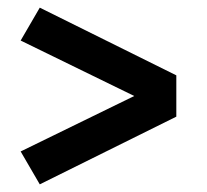

<svg xmlns="http://www.w3.org/2000/svg" viewBox="-20 -591 540 502"><path d="M84 -109 34 -195 331 -340 34 -485 84 -571 441 -394V-286Z"/></svg>

Font: Iosevka SS08 Regular
Style: Bold
Weight: 700
Monospace: yes
Designer: Belleve Invis
Foundry: Belleve Invis
Version: Version 16.3.4; ttfautohint (v1.8.4)